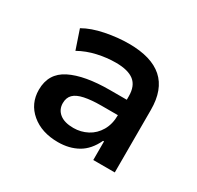

<svg xmlns="http://www.w3.org/2000/svg" viewBox="-85 -810 532 518"><g transform="rotate(30 181.5 -551.0)"><path d="M148 -388Q97 -388 65 -415Q33 -442 33 -485Q33 -536 77 -558Q121 -580 200 -580H258V-532H201Q170 -532 148.5 -527.5Q127 -523 117 -513Q107 -503 107 -486Q107 -466 122 -454Q137 -442 165 -442Q188 -442 208 -452.5Q228 -463 240 -483.5Q252 -504 252 -532V-591Q252 -623 233.5 -637.5Q215 -652 177 -652Q149 -652 120 -645.5Q91 -639 66 -625L46 -684Q72 -699 109.5 -706.5Q147 -714 182 -714Q252 -714 287 -683Q322 -652 322 -589V-394H255V-452H252Q236 -418 209.5 -403Q183 -388 148 -388Z"/></g></svg>

Font: Nunito Sans 8pt SemiBold
Style: Regular
Weight: 600
Version: Version 3.101;gftools[0.9.27]